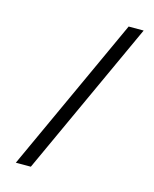

<svg xmlns="http://www.w3.org/2000/svg" viewBox="-128 -871 843 1050"><g transform="rotate(15 293.0 -346.5)"><path d="M64.5 92.8 467.8 -786.1H552.7L149.4 92.8Z"/></g></svg>

Font: Cascadia Code PL SemiLight
Style: Regular
Weight: 350
Monospace: yes
Designer: Aaron Bell
Foundry: Saja Typeworks
Version: Version 2404.023; ttfautohint (v1.8.4)